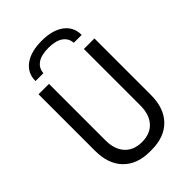

<svg xmlns="http://www.w3.org/2000/svg" viewBox="-260 -1002 1120 1120"><g transform="rotate(-45 300.0 -442.0)"><path d="M293 10Q188 10 129 -50.5Q70 -111 70 -220V-686H156V-220Q156 -146 194 -104Q232 -62 300 -62Q369 -62 406.5 -104Q444 -146 444 -220V-686H531V-220Q531 -111 472 -50.5Q413 10 307 10ZM112 -753Q112 -819 163 -856.5Q214 -894 303 -894Q392 -894 442.5 -856.5Q493 -819 493 -753H428Q425 -793 393 -815Q361 -837 302 -837Q243 -837 211.5 -815Q180 -793 177 -753Z"/></g></svg>

Font: Chivo Mono Light
Style: Regular
Weight: 300
Monospace: yes
Designer: Hector Gatti
Foundry: Omnibus-Type
Version: Version 1.008